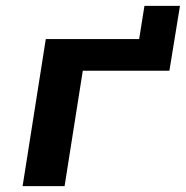

<svg xmlns="http://www.w3.org/2000/svg" viewBox="-20 -634 633 654"><path d="M57 0 136 -501H454L472 -614H593L557 -393H262L200 0Z"/></svg>

Font: Nunito Sans 7pt SemiExpanded
Style: Bold Italic
Weight: 700
Width: 6
Italic angle: -9°
Designer: Vernon Adams
Foundry: Vernon Adams
Version: Version 3.101;gftools[0.9.27]